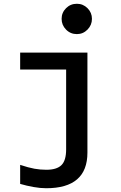

<svg xmlns="http://www.w3.org/2000/svg" viewBox="-20 -780 640 1019"><path d="M388 -599Q354 -599 330.5 -623Q307 -647 307 -680Q307 -713 330.5 -736.5Q354 -760 388 -760Q421 -760 444.5 -736.5Q468 -713 468 -680Q468 -647 444.5 -623Q421 -599 388 -599ZM225 219Q194 219 157.5 212.5Q121 206 87 196V95Q132 110 163 115.5Q194 121 226 121Q281 121 306 96.5Q331 72 331 13V-411H87V-501H444V30Q444 219 225 219Z"/></svg>

Font: Red Hat Mono Medium
Style: Regular
Weight: 500
Monospace: yes
Designer: Pentagram, MCKL
Foundry: Pentagram, MCKL
Version: Version 1.023; ttfautohint (v1.8.3)